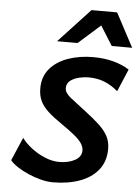

<svg xmlns="http://www.w3.org/2000/svg" viewBox="-64 -1032 791 1093"><g transform="rotate(5 331.5 -485.0)"><path d="M653.8 -664.6 599.6 -536.6Q559.6 -569.8 519.8 -585.2Q480 -600.6 428.2 -600.6Q407.2 -600.6 378.4 -594.2Q349.6 -587.9 328.1 -572.3Q306.6 -556.6 306.6 -528.3Q306.6 -502 340.3 -475.1Q374 -448.2 430.2 -405.8Q478 -369.6 510.7 -339.1Q543.5 -308.6 560.3 -276.9Q577.1 -245.1 577.1 -204.6Q577.1 -132.8 538.3 -84.5Q499.5 -36.1 432.4 -12Q365.2 12.2 279.8 12.2Q247.1 12.2 210.2 2.7Q173.3 -6.8 138.2 -22.2Q103 -37.6 75.2 -55.9Q47.4 -74.2 32.7 -92.3L89.8 -225.1Q110.8 -195.8 146.5 -168.5Q182.1 -141.1 223.9 -123.8Q265.6 -106.4 304.7 -106.4Q358.9 -106.4 395.5 -126.7Q432.1 -147 432.1 -182.6Q432.1 -200.7 421.1 -219.5Q410.2 -238.3 382.1 -262.5Q354 -286.6 303.2 -321.3Q252.4 -356 221.4 -384.5Q190.4 -413.1 176.3 -443.6Q162.1 -474.1 162.1 -514.2Q162.1 -582.5 201.2 -627.7Q240.2 -672.9 305.2 -695.3Q370.1 -717.8 447.3 -717.8Q509.8 -717.8 562.3 -703.9Q614.7 -689.9 653.8 -664.6ZM663.1 -790H546.4L476.6 -901.4L351.1 -790H233.9L413.6 -983.4H560.1Z"/></g></svg>

Font: Andika
Style: Bold Italic
Weight: 700
Italic angle: -14°
Designer: Victor Gaultney, Annie Olsen, Julie Remington, Don Collingsworth, Eric Hays, Becca Hirsbrunner
Foundry: SIL International
Version: Version 6.101